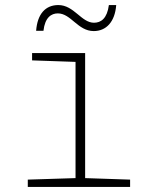

<svg xmlns="http://www.w3.org/2000/svg" viewBox="-20 -740 603 760"><path d="M123 -618H152C158 -671 183 -687 209 -687C261 -687 288 -617 351 -617C400 -617 435 -653 440 -720H411C404 -667 380 -650 352 -650C302 -650 273 -720 211 -720C160 -720 128 -685 123 -618ZM90 0H495V-29L317 -35V-530H107V-501L279 -495V-35L90 -29Z"/></svg>

Font: Noto Sans Mono SemiCondensed ExtraLight
Style: Regular
Weight: 200
Width: 4
Designer: Monotype Design Team
Foundry: Monotype Imaging Inc.
Version: Version 2.014